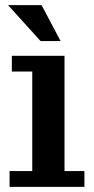

<svg xmlns="http://www.w3.org/2000/svg" viewBox="-20 -724 364 744"><path d="M137.2 -564.9 11.2 -704.1H141.1L214.8 -564.9ZM17.1 0V-61H105V-446.8H25.9V-507.8H230V-61H307.1V0Z"/></svg>

Font: Montagu Slab 144pt Medium
Style: Regular
Weight: 500
Designer: Florian Karsten
Foundry: Florian Karsten
Version: Version 1.000